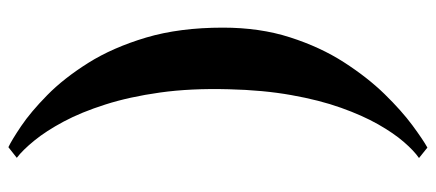

<svg xmlns="http://www.w3.org/2000/svg" viewBox="-318 -556 1064 469"><g transform="rotate(-90 214.5 -322.0)"><path d="M381 -310Q381 -219.5 357.2 -145.8Q333.5 -72 296.5 -14.5Q259.5 43 218.8 84.8Q178 126.5 142.5 152.8Q107 179 88 189.5L62.5 169Q80 157 101.5 132.2Q123 107.5 144.8 69.2Q166.5 31 185.2 -21.5Q204 -74 216.2 -142.8Q228.5 -211.5 230.5 -296Q233 -388.5 222.5 -463.5Q212 -538.5 193.2 -597.2Q174.5 -656 151.5 -699Q128.5 -742 105.2 -770.5Q82 -799 63 -813.5L89 -834Q106 -826 140.5 -802.8Q175 -779.5 216 -739.2Q257 -699 294.8 -639Q332.5 -579 356.8 -497.5Q381 -416 381 -310Z"/></g></svg>

Font: Merriweather 120pt ExtraBold
Style: Regular
Weight: 800
Version: Version 2.100